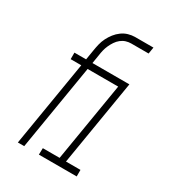

<svg xmlns="http://www.w3.org/2000/svg" viewBox="-178 -838 855 941"><g transform="rotate(30 250.0 -367.5)"><path d="M69 0 149 -483H89V-520H155L164 -575Q167 -594 171.5 -613Q176 -632 185 -650Q194 -668 206.5 -684Q219 -700 235.5 -712Q252 -724 271 -729.5Q290 -735 309 -735H412L406 -698H308Q293 -698 278.5 -693.5Q264 -689 251.5 -679Q239 -669 230 -655.5Q221 -642 214.5 -627.5Q208 -613 204.5 -598.5Q201 -584 199 -569L191 -520H317L316 -483H185L105 0ZM188 0 189 -37H284L358 -483H276V-520H400L320 -37H402V0Z"/></g></svg>

Font: Iosevka Term Curly XLt Obl
Style: Regular
Weight: 200
Italic angle: -9°
Designer: Belleve Invis
Foundry: Belleve Invis
Version: Version 32.3.0